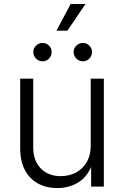

<svg xmlns="http://www.w3.org/2000/svg" viewBox="-20 -938 623 965"><path d="M268.6 7.3Q213.4 7.3 171.1 -15.6Q128.9 -38.6 105.2 -83.3Q81.5 -127.9 81.5 -192.4V-542.5H147V-197.3Q147 -130.4 184.8 -91.6Q222.7 -52.7 285.2 -52.7Q328.1 -52.7 362.3 -71Q396.5 -89.4 416.3 -123.8Q436 -158.2 436 -205.6V-542.5H502V0H438V-127H448.7Q425.8 -55.2 377.7 -23.9Q329.6 7.3 268.6 7.3ZM396.5 -629.9Q377.4 -629.9 363.8 -643.6Q350.1 -657.2 350.1 -676.3Q350.1 -695.3 363.8 -708.7Q377.4 -722.2 396.5 -722.2Q415.5 -722.2 429 -708.7Q442.4 -695.3 442.4 -676.3Q442.4 -657.2 429 -643.6Q415.5 -629.9 396.5 -629.9ZM193.8 -629.9Q174.8 -629.9 161.1 -643.6Q147.5 -657.2 147.5 -676.3Q147.5 -695.3 161.1 -708.7Q174.8 -722.2 193.8 -722.2Q212.9 -722.2 226.3 -708.7Q239.7 -695.3 239.7 -676.3Q239.7 -657.2 226.3 -643.6Q212.9 -629.9 193.8 -629.9ZM263.7 -783.7 335 -918H409.7L318.8 -783.7Z"/></svg>

Font: Inter 16pt Light
Style: Regular
Weight: 300
Version: Version 4.001;git-66647c0bb